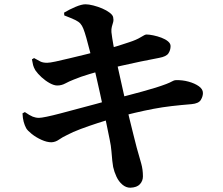

<svg xmlns="http://www.w3.org/2000/svg" viewBox="-20 -819 1040 896"><path d="M588 57Q568 57 551 42.5Q534 28 523.5 5.5Q513 -17 508 -40Q506 -50 504 -69Q502 -88 500 -113.5Q498 -139 492 -167Q485 -201 477.5 -238Q470 -275 462 -312.5Q454 -350 446.5 -384.5Q439 -419 432 -449Q425 -479 420 -501Q409 -542 400 -578Q391 -614 383 -642Q375 -670 369 -685Q363 -700 355 -709Q347 -718 330.5 -726Q314 -734 280 -747L279 -760Q304 -775 332.5 -787Q361 -799 379 -799Q394 -799 415.5 -793.5Q437 -788 457 -779.5Q477 -771 491.5 -760Q506 -749 508 -739Q511 -726 508 -715.5Q505 -705 502 -694.5Q499 -684 500 -669Q503 -643 509 -610Q515 -577 525 -527Q543 -447 557 -383.5Q571 -320 582.5 -272Q594 -224 603 -189Q612 -154 618 -130Q631 -84 639 -56Q647 -28 647 4Q647 25 633 40.5Q619 56 588 57ZM220 -155Q199 -155 173.5 -166.5Q148 -178 128 -194Q108 -210 102 -221Q95 -234 90.5 -250.5Q86 -267 85 -290L96 -296Q119 -280 133 -274.5Q147 -269 162 -269Q172 -269 198.5 -274.5Q225 -280 263 -290Q301 -300 343.5 -311.5Q386 -323 428 -334Q470 -345 504 -355Q540 -364 575.5 -373.5Q611 -383 644.5 -392Q678 -401 706.5 -410Q735 -419 756 -427Q774 -434 783.5 -439.5Q793 -445 800 -445Q831 -446 860 -438Q889 -430 908 -416.5Q927 -403 927 -385Q927 -369 917 -352.5Q907 -336 874 -333Q825 -329 781.5 -324Q738 -319 696 -311Q654 -303 609.5 -292.5Q565 -282 513 -268Q477 -258 435.5 -244.5Q394 -231 356.5 -217Q319 -203 293 -189Q270 -178 254.5 -167Q239 -156 220 -155ZM247 -420Q232 -420 212 -431Q192 -442 174 -458.5Q156 -475 145 -491Q137 -505 134.5 -515Q132 -525 129 -542L139 -548Q158 -537 169.5 -531.5Q181 -526 200 -526Q212 -526 240 -532Q268 -538 305 -547Q342 -556 381.5 -565.5Q421 -575 454 -584Q502 -596 531 -605Q560 -614 583 -622Q617 -633 637 -645.5Q657 -658 663 -658Q676 -658 695.5 -654Q715 -650 733.5 -643Q752 -636 764 -626Q776 -616 776 -604Q776 -585 766 -570Q756 -555 723 -549Q684 -542 637 -532Q590 -522 547.5 -512.5Q505 -503 479 -496Q440 -486 398 -473.5Q356 -461 325 -448Q302 -439 284.5 -429.5Q267 -420 247 -420Z"/></svg>

Font: Noto Serif HK ExtraLight ExtraBold
Style: Regular
Weight: 800
Version: Version 2.003-H1;hotconv 1.1.1;makeotfexe 2.6.0